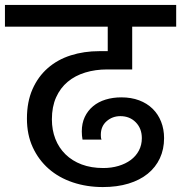

<svg xmlns="http://www.w3.org/2000/svg" viewBox="-44 -760 733 777"><path d="M-24 -740H669V-652H491V-479H390Q342 -479 301 -466.5Q260 -454 230 -429Q200 -404 183 -366Q166 -328 166 -277Q166 -234 180 -198Q194 -162 221 -135.5Q248 -109 286.5 -94.5Q325 -80 374 -80Q407 -80 435.5 -88.5Q464 -97 485 -112.5Q506 -128 518 -150.5Q530 -173 530 -201Q530 -240 505.5 -265Q481 -290 443 -290Q411 -290 387.5 -269.5Q364 -249 364 -214Q364 -209 364.5 -204Q365 -199 367 -195H290Q287 -211 287 -228Q287 -261 299 -286.5Q311 -312 332.5 -330Q354 -348 383.5 -357Q413 -366 447 -366Q487 -366 519 -354Q551 -342 573.5 -320Q596 -298 608 -267.5Q620 -237 620 -201Q620 -156 603 -119.5Q586 -83 554 -57Q522 -31 476 -17Q430 -3 372 -3Q307 -3 250.5 -22Q194 -41 153 -77Q112 -113 88.5 -164Q65 -215 65 -280Q65 -348 87.5 -399Q110 -450 149.5 -484.5Q189 -519 242.5 -536Q296 -553 358 -553H392V-652H-24Z"/></svg>

Font: SVN-Poppins Medium
Style: Regular
Weight: 500
Designer: Ninad Kale (Devanagari), Jonny Pinhorn (Latin)
Foundry: Indian Type Foundry
Version: Version 3.002 2017; ttfautohint (v1.8.3)